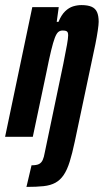

<svg xmlns="http://www.w3.org/2000/svg" viewBox="-37 -538 408 755"><path d="M67 197 87 112Q107 112 116.5 107Q126 102 131 91Q136 80 139 62L212 -287Q222 -337 226.5 -362.5Q231 -388 231 -399Q231 -407 229 -411Q227 -415 222 -416.5Q217 -418 209 -418Q199 -418 192 -412Q185 -406 178.5 -389Q172 -372 164 -339Q156 -306 145 -251L92 0H-17L90 -510H194L186 -452H193Q204 -479 219 -493.5Q234 -508 250.5 -513Q267 -518 283 -518Q308 -518 323 -511.5Q338 -505 344.5 -490.5Q351 -476 351 -452Q351 -442 347.5 -418Q344 -394 338 -364L257 19Q247 66 237 98Q227 130 213.5 150Q200 170 181 180.5Q162 191 134.5 194Q107 197 67 197Z"/></svg>

Font: Saira UltraCondensed ExtraBold
Style: Italic
Weight: 800
Width: 1
Italic angle: -12°
Designer: Hector Gatti with collaboration of the Omnibus-Type team
Foundry: Omnibus-Type
Version: Version 1.101